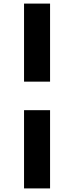

<svg xmlns="http://www.w3.org/2000/svg" viewBox="-20 -857 414 1070"><path d="M114 -837H259V-402H114ZM114 -243H259V193H114Z"/></svg>

Font: BioRhyme ExtraBold
Style: Regular
Weight: 800
Designer: Aoife Mooney
Foundry: Aoife Mooney Type
Version: Version 1.600;gftools[0.9.33]